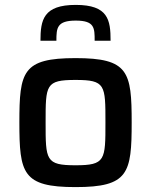

<svg xmlns="http://www.w3.org/2000/svg" viewBox="-20 -755 616 783"><path d="M289 -735C157 -735 145 -674 145 -589H210C210 -641 212 -671 289 -671C366 -671 366 -641 366 -589H431C431 -674 421 -735 289 -735ZM288 8C504 8 517 -48 517 -256C517 -463 504 -518 288 -518C72 -518 59 -463 59 -256C59 -48 72 8 288 8ZM288 -81C166 -81 166 -102 166 -256C166 -409 166 -429 288 -429C410 -429 410 -409 410 -256C410 -102 410 -81 288 -81Z"/></svg>

Font: Saira UNSAM Medium
Style: Regular
Weight: 500
Designer: Hector Gatti with collaboration of the Omnibus-Type team
Foundry: Omnibus-Type
Version: Version 0.072;PS 000.072;hotconv 1.0.88;makeotf.lib2.5.64775